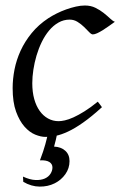

<svg xmlns="http://www.w3.org/2000/svg" viewBox="-20 -477 437 697"><path d="M397 -397.9Q386.7 -390.6 375.2 -382.3Q363.8 -374 353 -367.4Q342.3 -360.8 332.8 -356.4Q323.2 -352.1 316.9 -352.1Q311.5 -352.1 303.7 -360.4Q295.9 -368.7 285.4 -378.9Q274.9 -389.2 261.7 -397.5Q248.5 -405.8 232.9 -405.8Q210.9 -405.8 192.1 -395Q173.3 -384.3 158.2 -366.2Q143.1 -348.1 131.6 -324.5Q120.1 -300.8 112.5 -275.1Q105 -249.5 101.1 -223.6Q97.2 -197.8 97.2 -174.8Q97.2 -143.1 104.2 -117.7Q111.3 -92.3 124 -74.5Q136.7 -56.6 154.3 -46.9Q171.9 -37.1 192.9 -37.1Q201.7 -37.1 215.3 -40Q229 -43 246.8 -51Q264.6 -59.1 286.6 -72.8Q308.6 -86.4 335 -107.9Q338.9 -102.5 343.3 -97.2Q347.7 -91.8 350.1 -87.9Q312 -53.2 281.7 -32Q251.5 -10.7 226.8 0.7Q202.1 12.2 182.4 16.1Q162.6 20 145 20Q128.4 20 107.9 11.7Q87.4 3.4 69.1 -17.1Q50.8 -37.6 38.3 -71.8Q25.9 -106 25.9 -157.2Q25.9 -189.9 32.7 -224.9Q39.6 -259.8 54.9 -293.2Q70.3 -326.7 95 -356.9Q119.6 -387.2 155.8 -411.1Q169.4 -419.9 186 -428.2Q202.6 -436.5 220.5 -442.9Q238.3 -449.2 255.6 -453.1Q272.9 -457 288.1 -457Q309.6 -457 326.4 -448.7Q343.3 -440.4 356.4 -429.9Q369.6 -419.4 379.6 -409.9Q389.6 -400.4 397 -397.9ZM232.4 107.9Q232.4 133.8 217.3 155.3Q202.1 176.8 178 188.7Q153.8 200.7 123.8 200.4Q93.8 200.2 64.5 183.1L63.5 164.1Q88.9 175.8 108.9 176.5Q128.9 177.2 142.6 171.1Q156.2 165 163.3 153.8Q170.4 142.6 170.4 130.9Q170.4 118.2 159.2 111.1Q147.9 104 125 105Q131.8 86.9 136.5 73Q141.1 59.1 144.5 46.9Q147.9 34.7 150.6 23.2Q153.3 11.7 156.2 -2L189.5 -1Q185.5 19 182.6 31Q179.7 43 176.3 55.2Q201.2 56.2 216.8 70.1Q232.4 84 232.4 107.9Z"/></svg>

Font: Gentium
Style: Italic
Weight: 400
Italic angle: -7°
Designer: J. Victor Gaultney
Version: Version 1.02; 2005; OFL release